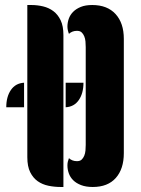

<svg xmlns="http://www.w3.org/2000/svg" viewBox="-20 -746 564 766"><path d="M474 -135Q474 -72 442 -36Q410 0 350 0Q323 0 303.5 -7.5Q284 -15 272 -27Q260 -39 254.5 -54.5Q249 -70 249 -86Q249 -94 250.5 -100.5Q252 -107 255 -115Q268 -103 287 -103Q299 -103 305.5 -109Q312 -115 316 -124.5Q320 -134 321 -145.5Q322 -157 322 -168V-558Q322 -569 321 -580.5Q320 -592 316 -601.5Q312 -611 305.5 -617Q299 -623 287 -623Q268 -623 255 -611Q249 -627 249 -640Q249 -656 254.5 -671.5Q260 -687 272 -699Q284 -711 302.5 -718.5Q321 -726 348 -726Q408 -726 441 -690Q474 -654 474 -591ZM233 0H223Q197 0 173 -5Q149 -10 130.5 -23Q112 -36 100.5 -59Q89 -82 89 -119V-726H105Q129 -726 152 -720.5Q175 -715 193 -701.5Q211 -688 222 -665Q233 -642 233 -606ZM242 -416H313Q313 -374 294.5 -347Q276 -320 242 -318ZM76 -318H5Q5 -360 23.5 -387Q42 -414 76 -416Z"/></svg>

Font: Kenia
Style: Regular
Weight: 400
Designer: Julia Petretta
Foundry: Julia Petretta
Version: Version 1.001